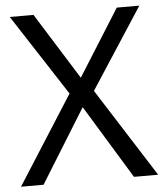

<svg xmlns="http://www.w3.org/2000/svg" viewBox="-52 -760 689 806"><g transform="rotate(-5 293.0 -357.0)"><path d="M582 0H480L291 -310L99 0H4L241 -372L19 -714H119L294 -434L470 -714H565L344 -374Z"/></g></svg>

Font: Noto Sans Syloti Nagri
Style: Regular
Weight: 400
Designer: Monotype Design Team
Foundry: Monotype Imaging Inc.
Version: Version 2.003; ttfautohint (v1.8.4.7-5d5b)